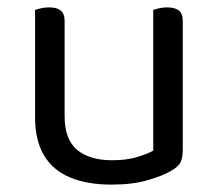

<svg xmlns="http://www.w3.org/2000/svg" viewBox="-20 -487 590 520"><path d="M75 -169V-260H155V-173Q155 -109 189 -81Q223 -53 283 -53Q323 -53 351 -61.5Q379 -70 395 -79V-260H475V-82Q475 -61 469.5 -48.5Q464 -36 443 -24Q421 -11 380 1Q339 13 282 13Q216 13 169.5 -6.5Q123 -26 99 -66.5Q75 -107 75 -169ZM475 -208H395V-460Q400 -462 410.5 -464.5Q421 -467 432 -467Q454 -467 464.5 -458.5Q475 -450 475 -430ZM155 -208H75V-460Q80 -462 90.5 -464.5Q101 -467 113 -467Q134 -467 144.5 -458.5Q155 -450 155 -430Z"/></svg>

Font: Baloo Bhaijaan 2
Style: Regular
Weight: 400
Designer: Sanskriti Dholi, Noopur Datye and Ek Type
Foundry: Ek Type
Version: Version 1.701